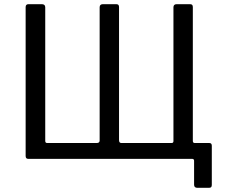

<svg xmlns="http://www.w3.org/2000/svg" viewBox="-20 -762 1077 921"><path d="M115 0Q103 0 103 -14V-728Q103 -735 106.5 -738.5Q110 -742 117 -742H180Q197 -742 197 -727V-86Q197 -76 206 -76H444Q458 -76 458 -88V-727Q458 -742 474 -742H537Q545 -742 548 -738.5Q551 -735 551 -728V-90Q551 -76 562 -76H803Q812 -76 812 -85V-727Q812 -742 828 -742H891Q899 -742 902 -738.5Q905 -735 905 -728V-14Q905 0 893 0ZM927 139Q911 139 911 124V9Q911 0 901 0H844L905 -86Q905 -76 914 -76H984Q996 -76 996 -63V125Q996 132 993 135.5Q990 139 982 139Z"/></svg>

Font: Libre Franklin
Style: Regular
Weight: 400
Designer: Pablo Impallari, Rodrigo Fuenzalida, Nhung Nguyen
Foundry: Impallari Type
Version: Version 3.000